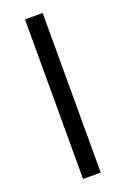

<svg xmlns="http://www.w3.org/2000/svg" viewBox="-139 -751 522 797"><g transform="rotate(-20 122.0 -352.5)"><path d="M83 0V-705H161V0Z"/></g></svg>

Font: Nunito Sans 10pt Condensed
Style: Regular
Weight: 400
Width: 3
Designer: Vernon Adams
Foundry: Vernon Adams
Version: Version 3.101;gftools[0.9.27]